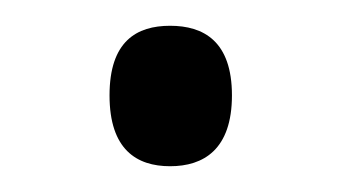

<svg xmlns="http://www.w3.org/2000/svg" viewBox="-20 -431 265 149"><path d="M112 -302C138 -302 160 -315 160 -357C160 -399 138 -411 112 -411C86 -411 65 -399 65 -357C65 -315 86 -302 112 -302Z"/></svg>

Font: Noto Serif Devanagari Light
Style: Regular
Weight: 300
Designer: Universal Thirst, Indian Type Foundry and the Monotype Design Team
Foundry: Monotype Imaging Inc.
Version: Version 2.004